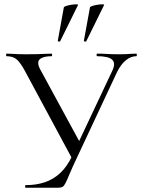

<svg xmlns="http://www.w3.org/2000/svg" viewBox="-20 -875 658 895"><path d="M502.8 -543.8Q520.2 -579.2 503.6 -596.1Q487 -613 433 -613Q430.2 -613 430.2 -619Q430.2 -625 433 -625Q456.6 -625 479 -623.5Q501.4 -622 536.4 -622Q553.4 -622 565.1 -622.5Q576.8 -623 588.3 -624Q599.8 -625 615.6 -625Q617.8 -625 617.8 -619Q617.8 -613 615.6 -613Q590 -613 566.6 -594Q543.2 -575 525.6 -539L339.6 -142Q316.8 -94 304.9 -65.3Q293 -36.6 285.9 -22.5Q278.8 -8.4 271.7 -4.2Q264.6 0 251.4 0H99.8Q97 0 97 -6Q97 -12 99.8 -12Q148 -12 188.1 -25.2Q228.2 -38.4 260.3 -68.1Q292.4 -97.8 315.4 -146.4ZM319.6 -129 97.4 -542Q77.2 -580 59.6 -596.5Q42 -613 10.4 -613Q8.4 -613 8.4 -619Q8.4 -625 10.4 -625Q25 -625 38.6 -624Q52.2 -623 67.6 -622.5Q83 -622 101 -622Q129.6 -622 151.1 -622.5Q172.6 -623 189.1 -624Q205.6 -625 220.2 -625Q223 -625 223 -619Q223 -613 220.2 -613Q182 -613 165.9 -599.2Q149.8 -585.4 167.2 -552L358.2 -200.6ZM260.2 -682.4Q258.4 -680.4 253.5 -681.4Q248.6 -682.4 249.4 -685.2L277.6 -840.6Q278.6 -843.8 288.9 -847.3Q299.2 -850.8 312.4 -852.8Q325.6 -854.8 335.3 -854.8Q345 -854.8 343.8 -851.8ZM382 -682.4Q380 -680.4 375.1 -681.4Q370.2 -682.4 371 -685.2L399.4 -840.6Q400.2 -843.8 410.5 -847.3Q420.8 -850.8 434 -852.8Q447.2 -854.8 456.9 -854.8Q466.6 -854.8 465.4 -851.8Z"/></svg>

Font: Cormorant Infant Light
Style: Regular
Weight: 300
Designer: Christian Thalmann (Catharsis Fonts)
Foundry: Catharsis Fonts
Version: Version 4.001